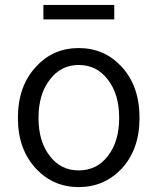

<svg xmlns="http://www.w3.org/2000/svg" viewBox="-20 -750 642 783"><path d="M128 -61Q53 -140 53 -269Q53 -400 128 -479Q197 -554 301 -554Q405 -554 475 -479Q549 -400 549 -269Q549 -140 475 -61Q404 13 301 13Q198 13 128 -61ZM420 -114Q466 -173 466 -269Q466 -366 420 -425Q375 -485 301 -485Q228 -485 183 -425Q137 -366 137 -269Q137 -173 183 -114Q228 -55 301 -55Q375 -55 420 -114ZM157 -730H446V-671H157Z"/></svg>

Font: Source Han Sans CN Normal
Style: Regular
Weight: 350
Designer: Ryoko NISHIZUKA 西塚涼子 (kana, bopomofo & ideographs); Paul D. Hunt (Latin, Greek & Cyrillic); Sandoll Communications 산돌커뮤니
Foundry: Adobe
Version: Version 2.004;hotconv 1.0.118;makeotfexe 2.5.65603